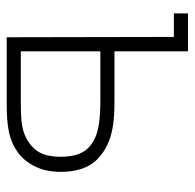

<svg xmlns="http://www.w3.org/2000/svg" viewBox="-24 -556 580 572"><g transform="rotate(90 266.0 -270.0)"><path d="M90 -498H20V-540H133V-321H279Q329.5 -321 358 -316Q418.5 -306 455.2 -269.2Q492 -232.5 492 -161Q492 -117.5 476.2 -85Q460.5 -52.5 434 -33.2Q407.5 -14 375 -7Q355.5 -3 335.5 -1.5Q315.5 0 289 0H91ZM368 -49Q403 -59 425 -84.5Q447 -110 447 -161Q447 -212.5 424.8 -238.5Q402.5 -264.5 359 -273Q329 -279 277 -279H133V-42H277Q307 -42 329.2 -43.2Q351.5 -44.5 368 -49Z"/></g></svg>

Font: Tap Sans
Style: Regular
Weight: 400
Designer: Tap Payments
Foundry: Tap Payments
Version: Version 1.001;Glyphs 3.1.2 (3151)